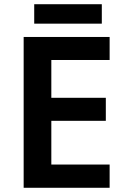

<svg xmlns="http://www.w3.org/2000/svg" viewBox="-20 -889 599 909"><path d="M499 0H92V-714H499V-605H223V-426H481V-317H223V-110H499ZM462 -869V-777H142V-869Z"/></svg>

Font: Noto Sans NKo Unjoined SemiBold
Style: Regular
Weight: 600
Designer: Monotype Design Team
Foundry: Monotype Imaging Inc.
Version: Version 2.004